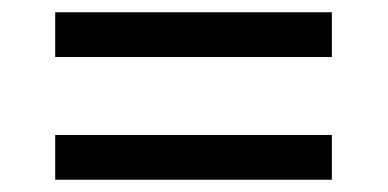

<svg xmlns="http://www.w3.org/2000/svg" viewBox="-20 -479 632 313"><path d="M70 -459H521V-386H70ZM70 -259H521V-186H70Z"/></svg>

Font: lkorean05
Style: Book
Weight: 400
Designer: Jelle Bosma - Monotype Design Team
Foundry: Monotype Imaging Inc.
Version: Version 2.003